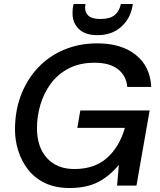

<svg xmlns="http://www.w3.org/2000/svg" viewBox="-20 -929 799 961"><path d="M328 12Q256 12 204 -13.5Q152 -39 119.5 -81.5Q87 -124 71 -175.5Q55 -227 55 -280Q55 -375 85.5 -454Q116 -533 171 -591Q226 -649 301.5 -680.5Q377 -712 467 -712Q588 -712 660 -654Q732 -596 737 -494H617Q612 -550 570.5 -582.5Q529 -615 453 -615Q377 -615 322 -585.5Q267 -556 232.5 -508Q198 -460 181.5 -402.5Q165 -345 165 -288Q165 -193 215 -138Q265 -83 352 -83Q453 -83 515.5 -138.5Q578 -194 605 -289H367L382 -376H729L663 0H566L575 -104Q529 -48 471.5 -18Q414 12 328 12ZM468 -753Q407 -753 375 -783.5Q343 -814 343 -863Q343 -876 344 -886Q345 -896 349 -909H408Q407 -904 406.5 -899.5Q406 -895 406 -890Q406 -864 424 -849Q442 -834 483 -834Q531 -834 554.5 -854Q578 -874 585 -909H645L642 -893Q630 -832 584 -792.5Q538 -753 468 -753Z"/></svg>

Font: Rethink Sans Medium
Style: Italic
Weight: 500
Italic angle: -10°
Designer: The Rethink Sans project authors (Hans Thiessen). DM Sans designed by Colophon Foundry.
Foundry: Rethink Communications LLC
Version: Version 1.001